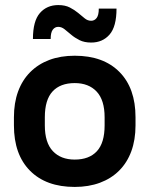

<svg xmlns="http://www.w3.org/2000/svg" viewBox="-20 -729 590 758"><path d="M275 9Q162 9 98.5 -55Q35 -119 35 -234V-266Q35 -323 51.5 -368Q68 -413 99.5 -444.5Q131 -476 175 -492.5Q219 -509 275 -509Q388 -509 451.5 -445Q515 -381 515 -266V-234Q515 -177 498.5 -132Q482 -87 450.5 -55.5Q419 -24 374.5 -7.5Q330 9 275 9ZM275 -99Q332 -99 362.5 -132Q393 -165 393 -234V-266Q393 -334 361.5 -367.5Q330 -401 275 -401Q218 -401 187.5 -368Q157 -335 157 -266V-234Q157 -166 188.5 -132.5Q220 -99 275 -99ZM340 -561Q313 -561 294 -570.5Q275 -580 261 -592Q247 -604 235 -613.5Q223 -623 210 -623Q197 -623 188.5 -612Q180 -601 180 -575H110Q110 -646 137.5 -677.5Q165 -709 210 -709Q237 -709 255.5 -699.5Q274 -690 288.5 -678Q303 -666 314.5 -656.5Q326 -647 340 -647Q353 -647 361.5 -658Q370 -669 370 -695H440Q440 -624 412.5 -592.5Q385 -561 340 -561Z"/></svg>

Font: Retni Sans
Style: Bold
Weight: 700
Designer: Vitaly Kuzmin
Foundry: ParaType Ltd.
Version: Version 1.00;March 2, 2019;FontCreator 11.5.0.2425 64-bit; t